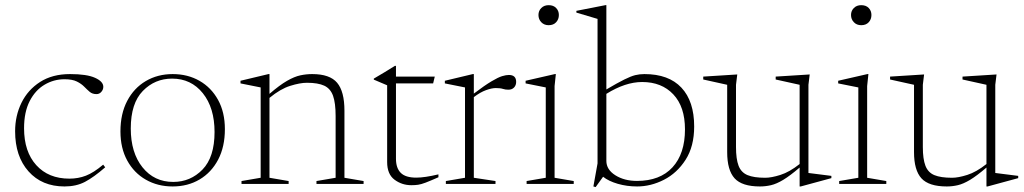

<svg xmlns="http://www.w3.org/2000/svg" viewBox="-20 -730 4064 762"><path d="M258 -436Q324.5 -436 357.2 -421.2Q390 -406.5 390 -385.5Q390 -374.5 382.2 -365.5Q374.5 -356.5 363 -356.5Q346.5 -356.5 336 -365.5Q325.5 -374.5 314.2 -386Q303 -397.5 285 -406.5Q267 -415.5 236 -415.5Q193.5 -415.5 156.8 -393.8Q120 -372 97.8 -328.8Q75.5 -285.5 75.5 -221Q75.5 -128 124 -74.5Q172.5 -21 255.5 -21Q290.5 -21 321 -32.8Q351.5 -44.5 389.5 -76.5L397.5 -66Q352 -26.5 317.2 -8.2Q282.5 10 236 10Q146.5 10 93.2 -49.8Q40 -109.5 40 -209Q40 -270.5 65.2 -322Q90.5 -373.5 139.2 -404.8Q188 -436 258 -436Z M665 10Q606 10 559 -16.8Q512 -43.5 485 -92.8Q458 -142 458 -208.5Q458 -278.5 484.8 -329.5Q511.5 -380.5 558.5 -408.2Q605.5 -436 665.5 -436Q725 -436 771.8 -409.2Q818.5 -382.5 845.5 -333.5Q872.5 -284.5 872.5 -217.5Q872.5 -147.5 845.8 -96.5Q819 -45.5 772.2 -17.8Q725.5 10 665 10ZM667.5 -8Q736 -8 783.8 -57.2Q831.5 -106.5 831.5 -206Q831.5 -302 785 -360Q738.5 -418 663 -418Q594.5 -418 546.8 -369Q499 -320 499 -220Q499 -124 545.5 -66Q592 -8 667.5 -8Z M1236 -11.5 1312 -24.5V-269.5Q1312 -321 1301.8 -349.8Q1291.5 -378.5 1266.8 -390Q1242 -401.5 1198 -401.5Q1170.5 -401.5 1131.5 -389.2Q1092.5 -377 1049.5 -341.5V-24.5L1125.5 -11.5V0H938.5V-11.5L1014.5 -24.5V-383L934.5 -399V-409.5L1045.5 -436H1049.5V-357.5Q1090 -392.5 1119.2 -409.2Q1148.5 -426 1172 -431Q1195.5 -436 1219 -436Q1289 -436 1318 -401.5Q1347 -367 1347 -290.5V-24.5L1423 -11.5V0H1236Z M1551.5 -100Q1551.5 -63 1570.5 -44Q1589.5 -25 1632 -25Q1665.5 -25 1720 -38V-26.5Q1687 -12 1669.2 -5.2Q1651.5 1.5 1639.8 3.2Q1628 5 1612.5 5Q1575 5 1545.8 -16.8Q1516.5 -38.5 1516.5 -87V-391.5L1463.5 -414V-418Q1484 -430 1507 -443.8Q1530 -457.5 1547 -468.5H1551.5V-426H1705.5L1699 -399H1551.5Z M1999.5 -432.5Q2028.5 -432.5 2028.5 -405Q2028.5 -391.5 2020.2 -382.8Q2012 -374 1997.5 -374Q1985.5 -374 1975.8 -377.2Q1966 -380.5 1947.5 -380.5Q1931.5 -380.5 1908.8 -372.2Q1886 -364 1860.5 -344.5V-24.5L1946.5 -11.5V0H1749.5V-11.5L1825.5 -24.5V-383L1745.5 -399V-409.5L1856.5 -436H1860.5V-358.5Q1904 -391.5 1930.5 -407.2Q1957 -423 1972.8 -427.8Q1988.5 -432.5 1999.5 -432.5Z M2157.5 -630Q2139.5 -630 2128.2 -641.8Q2117 -653.5 2117 -670.5Q2117 -687 2128.2 -698.2Q2139.5 -709.5 2157.5 -709.5Q2176.5 -709.5 2187.2 -698.2Q2198 -687 2198 -670.5Q2198 -653.5 2187.2 -641.8Q2176.5 -630 2157.5 -630ZM2186 -436 2181 -388.5V-24.5L2257 -11.5V0H2070V-11.5L2146 -24.5V-383Q2138 -384.5 2113.5 -389.5Q2089 -394.5 2066 -399V-409.5L2182 -436Z M2508.5 10Q2468 10 2431.8 -0.5Q2395.5 -11 2373.5 -28.5L2344 12.5L2335 10L2351.5 -81.5V-655L2267.5 -680V-687L2382.5 -709.5H2386.5V-375Q2431.5 -401.5 2457.8 -414.5Q2484 -427.5 2501.2 -431.8Q2518.5 -436 2537.5 -436Q2634 -436 2684.5 -382Q2735 -328 2735 -228Q2735 -149 2701 -96Q2667 -43 2615 -16.5Q2563 10 2508.5 10ZM2386.5 -91.5Q2386.5 -57 2422 -34.5Q2457.5 -12 2508 -12Q2599.5 -12 2649 -66Q2698.5 -120 2698.5 -216.5Q2698.5 -306.5 2652.2 -355.5Q2606 -404.5 2528.5 -404.5Q2462 -404.5 2386.5 -357.5Z M2901 -146.5Q2901 -99 2911.2 -72.2Q2921.5 -45.5 2946.8 -35Q2972 -24.5 3017 -24.5Q3041.5 -24.5 3077.2 -35.8Q3113 -47 3153.5 -79V-393.5L3058.5 -414.5V-426L3193.5 -434.5L3188.5 -393.5V-43.5L3279.5 -32V-23L3158 10H3153.5V-65Q3115.5 -32.5 3088.5 -16.2Q3061.5 0 3039.8 5Q3018 10 2996 10Q2925 10 2895.5 -22.2Q2866 -54.5 2866 -126.5V-393.5L2771 -414.5V-426L2906 -434.5L2901 -393.5Z M3398 -630Q3380 -630 3368.8 -641.8Q3357.5 -653.5 3357.5 -670.5Q3357.5 -687 3368.8 -698.2Q3380 -709.5 3398 -709.5Q3417 -709.5 3427.8 -698.2Q3438.5 -687 3438.5 -670.5Q3438.5 -653.5 3427.8 -641.8Q3417 -630 3398 -630ZM3426.5 -436 3421.5 -388.5V-24.5L3497.5 -11.5V0H3310.5V-11.5L3386.5 -24.5V-383Q3378.5 -384.5 3354 -389.5Q3329.5 -394.5 3306.5 -399V-409.5L3422.5 -436Z M3642.5 -146.5Q3642.5 -99 3652.8 -72.2Q3663 -45.5 3688.2 -35Q3713.5 -24.5 3758.5 -24.5Q3783 -24.5 3818.8 -35.8Q3854.5 -47 3895 -79V-393.5L3800 -414.5V-426L3935 -434.5L3930 -393.5V-43.5L4021 -32V-23L3899.5 10H3895V-65Q3857 -32.5 3830 -16.2Q3803 0 3781.2 5Q3759.5 10 3737.5 10Q3666.5 10 3637 -22.2Q3607.5 -54.5 3607.5 -126.5V-393.5L3512.5 -414.5V-426L3647.5 -434.5L3642.5 -393.5Z"/></svg>

Font: Newsreader Text ExtraLight
Style: Regular
Weight: 275
Designer: Hugues Gentile
Foundry: Production Type
Version: Version 1.001